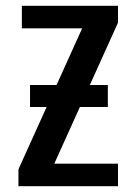

<svg xmlns="http://www.w3.org/2000/svg" viewBox="-20 -645 478 665"><path d="M43.9 -58.6 273.4 -566.4H388.7L159.2 -58.6ZM43.9 -58.6 88.9 -78.1H388.7V0H43.9ZM55.7 -625H388.7V-566.4L343.8 -546.9H55.7ZM84 -274.4V-350.6H353.5V-274.4Z"/></svg>

Font: Sudo Var
Style: Regular
Weight: 400
Monospace: yes
Designer: Jens Kutilek
Foundry: Jens Kutilek
Version: Version 0.065;FEAKit 1.0